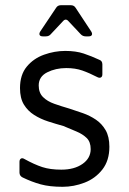

<svg xmlns="http://www.w3.org/2000/svg" viewBox="-20 -704 496 739"><path d="M221 15Q171 15 136.5 5.5Q102 -4 67 -21Q55 -27 55 -40V-81Q55 -90 60.5 -93.5Q66 -97 74 -92Q112 -71 142.5 -61Q173 -51 216 -51Q266 -51 297.5 -73Q329 -95 329 -130Q329 -158 313.5 -173Q298 -188 274 -198Q250 -208 224 -219Q195 -227 165.5 -236.5Q136 -246 111.5 -261.5Q87 -277 72 -301.5Q57 -326 57 -365Q57 -416 83 -447.5Q109 -479 149.5 -493.5Q190 -508 231 -508Q272 -508 302 -498Q332 -488 362 -474Q374 -470 374 -456V-418Q374 -409 368.5 -406Q363 -403 355 -407Q324 -423 297 -432.5Q270 -442 235 -442Q194 -442 161.5 -425.5Q129 -409 129 -375Q129 -347 145.5 -330.5Q162 -314 189 -304.5Q216 -295 247 -286Q272 -278 299 -268.5Q326 -259 349 -243.5Q372 -228 386.5 -203Q401 -178 401 -139Q401 -86 374 -51.5Q347 -17 305.5 -1Q264 15 221 15ZM145 -564Q135 -564 132.5 -569.5Q130 -575 135 -583L196 -674Q202 -684 215 -684H252Q265 -684 271 -674L331 -583Q336 -575 333.5 -569.5Q331 -564 321 -564H310Q298 -564 290 -573L244 -622Q233 -635 222 -622L176 -573Q169 -564 156 -564Z"/></svg>

Font: Pitagon Sans
Style: Regular
Weight: 400
Designer: Travis Tran
Foundry: Pitagon
Version: Version 1.001; ttfautohint (v1.8.4.7-5d5b);gftools[0.9.26]